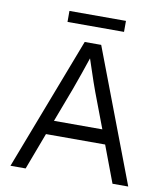

<svg xmlns="http://www.w3.org/2000/svg" viewBox="-91 -921 867 997"><g transform="rotate(10 342.0 -422.5)"><path d="M300 -700H387L653 0H570L497 -194H185L112 0H32ZM469 -269 399 -454Q384 -494 359 -570L342 -621Q314 -537 282 -449L214 -269ZM194 -845H492V-787H194Z"/></g></svg>

Font: Lexend HM
Style: Regular
Weight: 400
Designer: Bonnie Shaver-Troup, Thomas Jockin, Octavio Pardo
Foundry: Lexend
Version: Version 1.091